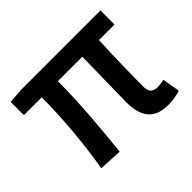

<svg xmlns="http://www.w3.org/2000/svg" viewBox="-117 -659 839 839"><g transform="rotate(-45 302.5 -239.0)"><path d="M377 -128C377 -40 409 12 499 12C531 12 557 6 575 0L561 -81C544 -78 532 -76 523 -76C493 -76 478 -88 478 -122C478 -160 479 -302 485 -403H581V-490H92L21 -485V-403H131C131 -280 119 -136 96 0L204 6C218 -127 231 -274 231 -403H382C381 -306 377 -171 377 -128Z"/></g></svg>

Font: Cambridge Sans Medium
Style: Regular
Weight: 500
Version: Version 2.020;PS 002.020;hotconv 1.0.88;makeotf.lib2.5.64775